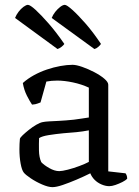

<svg xmlns="http://www.w3.org/2000/svg" viewBox="-20 -767 573 791"><path d="M196 4Q179 4 153.5 -7Q128 -18 106.5 -32.5Q85 -47 78 -56Q70 -66 65 -93Q60 -120 60 -152Q60 -164 60.5 -174.5Q61 -185 62 -195Q63 -200 73.5 -210Q84 -220 99 -232Q114 -244 129.5 -253Q145 -262 156 -264Q165 -266 182.5 -267Q200 -268 222 -269Q236 -270 252 -271Q268 -272 284.5 -274Q301 -276 316.5 -278.5Q332 -281 346 -283V-406Q316 -420 280.5 -427.5Q245 -435 216 -435Q204 -435 192.5 -434Q181 -433 171 -431L147 -345Q143 -344 135 -340.5Q127 -337 112 -336Q103 -349 91 -372.5Q79 -396 74 -425Q94 -443 119.5 -457Q145 -471 173 -480.5Q201 -490 228.5 -495Q256 -500 279 -500Q294 -500 318.5 -491.5Q343 -483 368 -470Q393 -457 409.5 -443Q426 -429 426 -418V-61L497 -53Q499 -51 501.5 -45Q504 -39 504 -31Q498 -24 484 -17Q470 -10 455.5 -5Q441 0 430 0Q415 0 398.5 -7Q382 -14 370 -26Q358 -38 352 -53Q326 -40 295.5 -27Q265 -14 238.5 -5Q212 4 196 4ZM224 -62Q236 -62 259.5 -68Q283 -74 307 -83Q331 -92 346 -100V-230Q320 -225 294.5 -222.5Q269 -220 241 -218Q210 -215 181.5 -210.5Q153 -206 141 -198Q140 -176 140.5 -147.5Q141 -119 150 -99Q161 -87 183 -74.5Q205 -62 224 -62ZM217 -565 42 -693Q47 -706 56.5 -718.5Q66 -731 77 -739Q88 -747 95 -747Q104 -747 126.5 -726.5Q149 -706 180.5 -670Q212 -634 245 -586Q242 -581 234 -574.5Q226 -568 217 -565ZM369 -565 193 -693Q198 -706 207.5 -718Q217 -730 228 -738.5Q239 -747 247 -747Q255 -747 278 -726.5Q301 -706 332.5 -670Q364 -634 396 -586Q393 -581 385 -574Q377 -567 369 -565Z"/></svg>

Font: Texturina Medium 12pt Light
Style: Regular
Weight: 300
Version: Version 1.002